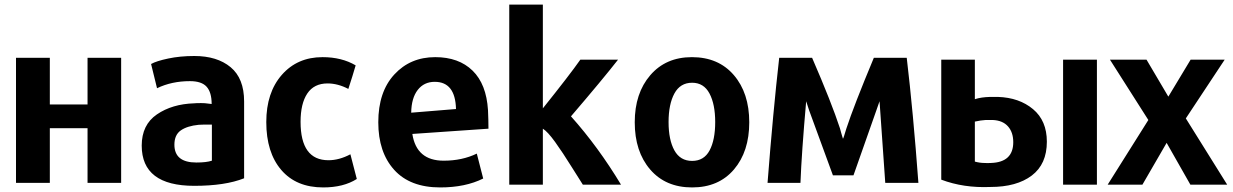

<svg xmlns="http://www.w3.org/2000/svg" viewBox="-20 -800 5394 840"><path d="M510 -547V0H363V-239H198V0H50V-547H198V-343H363V-547Z M1048 -356V-20Q965 13 830 13Q600 13 600 -163Q600 -254 666.5 -299.5Q733 -345 830 -348Q837 -349 860 -349Q868 -349 876 -348.5Q884 -348 893 -346.5Q902 -345 906 -345Q906 -396 884 -420.5Q862 -445 811 -445Q731 -445 667 -414L641 -520Q664 -533 716 -544Q768 -555 830 -555Q930 -555 989 -506Q1048 -457 1048 -356ZM907 -97V-255Q860 -255 849 -254Q799 -249 771 -229.5Q743 -210 743 -167Q743 -89 839 -89Q883 -89 907 -97Z M1541 -17Q1483 20 1394 20Q1276 20 1210.5 -56.5Q1145 -133 1145 -266Q1145 -395 1213 -472.5Q1281 -550 1391 -550Q1475 -550 1536 -514Q1523 -469 1504 -411Q1458 -435 1413 -435Q1354 -435 1324.5 -391Q1295 -347 1295 -267Q1295 -99 1417 -99Q1464 -99 1513 -125Z M2117 -237 1784 -214Q1802 -97 1921 -97Q2002 -97 2066 -128L2094 -19Q2016 20 1906 20Q1774 20 1704.5 -57Q1635 -134 1635 -265Q1635 -398 1705 -474Q1775 -550 1884 -550Q1987 -550 2047.5 -491Q2108 -432 2115 -318Q2117 -274 2117 -237ZM1975 -323Q1972 -442 1882 -442Q1835 -442 1807.5 -406.5Q1780 -371 1779 -307Z M2697 8H2530Q2525 1 2483 -66.5Q2441 -134 2408.5 -179Q2376 -224 2355 -237V8H2208V-780H2355V-326Q2472 -472 2519 -539H2684Q2616 -452 2478 -291Q2597 -158 2697 8Z M2757 -265Q2757 -392 2825 -471Q2893 -550 3007 -550Q3123 -550 3190.5 -471.5Q3258 -393 3258 -265Q3258 -137 3191 -58.5Q3124 20 3008 20Q2892 20 2824.5 -58.5Q2757 -137 2757 -265ZM3008 -438Q2956 -438 2930.5 -391Q2905 -344 2905 -266Q2905 -188 2930.5 -142Q2956 -96 3008 -96Q3060 -96 3084.5 -142Q3109 -188 3109 -266Q3109 -344 3084 -391Q3059 -438 3008 -438Z M3998 0H3853L3828 -357L3814 -317L3714 -33H3624L3520 -317Q3508 -355 3507 -357Q3487 -131 3482 0H3338Q3362 -309 3389 -547H3533Q3618 -351 3655 -238Q3657 -230 3660 -219.5Q3663 -209 3665 -202.5Q3667 -196 3668 -193Q3670 -194 3683 -238Q3715 -336 3803 -547H3947Q3975 -311 3998 0Z M4098 -539H4245V-366Q4272 -375 4312 -376H4346Q4439 -373 4499.5 -322.5Q4560 -272 4560 -180Q4560 -82 4494 -32Q4428 18 4313 18Q4196 23 4098 -14ZM4413 -178Q4413 -221 4390 -247Q4367 -273 4324 -275H4292Q4272 -274 4245 -268V-93Q4267 -87 4287 -87Q4300 -86 4315 -87Q4413 -90 4413 -178ZM4779 8H4631V-539H4779Z M5349 8H5188L5084 -175L4978 8H4826L5004 -275L4836 -539H4996L5091 -378H5092L5189 -539H5338L5168 -282Z"/></svg>

Font: Repo
Style: Bold
Weight: 700
Designer: Stefan Peev
Foundry: Context Ltd
Version: Version 001.000